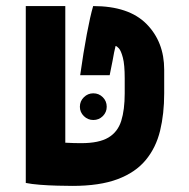

<svg xmlns="http://www.w3.org/2000/svg" viewBox="-20 -606 626 636"><path d="M219.7 9.8Q199.2 9.8 170.2 9Q141.1 8.3 112.8 6.1Q84.5 3.9 65.4 0V-585.9H196.3V-133.3Q211.9 -132.3 224.9 -132.1Q237.8 -131.8 249 -131.8Q308.1 -131.8 339.1 -150.4Q370.1 -168.9 381.6 -205.6Q393.1 -242.2 393.1 -296.9V-346.2Q393.1 -392.1 387 -415Q380.9 -438 373.8 -445.8Q366.7 -453.6 362.8 -453.6Q359.9 -441.9 357.9 -431.9Q356 -421.9 353 -405.3Q349.6 -388.7 343.3 -356.9H245.6Q256.3 -433.1 267.6 -492.9Q278.8 -552.7 288.6 -585.9Q406.7 -585.9 465.3 -526.6Q523.9 -467.3 523.9 -375V-296.9Q523.9 -229 510.3 -172.9Q496.6 -116.7 462.6 -75.7Q428.7 -34.7 369.6 -12.5Q310.5 9.8 219.7 9.8ZM289.1 -208.5Q271 -208.5 257.8 -221.4Q244.6 -234.4 244.6 -252.4Q244.6 -271 257.8 -283.9Q271 -296.9 289.1 -296.9Q307.6 -296.9 320.6 -283.9Q333.5 -271 333.5 -252.4Q333.5 -234.4 320.6 -221.4Q307.6 -208.5 289.1 -208.5Z"/></svg>

Font: CaskaydiaMono NF
Style: Bold
Weight: 700
Designer: Aaron Bell
Foundry: Saja Typeworks
Version: Version 2111.001; ttfautohint (v1.8.4);Nerd Fonts 3.1.1